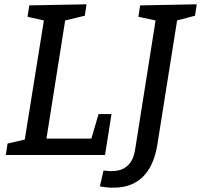

<svg xmlns="http://www.w3.org/2000/svg" viewBox="-20 -720 934 892"><path d="M7 0 15 -53 109 -75 93 -59 186 -638 198 -622 108 -642 116 -695 382 -700 374 -647 271 -622 285 -639 192 -52 181 -76H418L399 -58L438 -190H498L468 0ZM505 152Q476 152 444 146L461 72Q469 73 477.5 74Q486 75 495 75Q531 75 552 64Q573 53 585 36Q597 19 602 0.5Q607 -18 609 -33L705 -639L717 -622L623 -642L631 -695L894 -700L886 -647L791 -622L805 -639L712 -54Q706 -12 692 25Q678 62 654 90.5Q630 119 593.5 135.5Q557 152 505 152Z"/></svg>

Font: Bitter Thin Medium
Style: Italic
Weight: 500
Italic angle: -9°
Version: Version 3.021